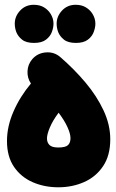

<svg xmlns="http://www.w3.org/2000/svg" viewBox="-20 -710 489 806"><path d="M9.3 -118.2Q9.3 -179.2 36.6 -241.9Q64 -304.7 109.9 -359.4Q94.2 -382.3 95.5 -410.9Q96.7 -439.5 115.2 -461.4Q137.7 -487.3 172.6 -490Q207.5 -492.7 233.4 -470.2Q291.5 -419.9 339.1 -363.3Q386.7 -306.6 414.8 -246.3Q442.9 -186 442.9 -125.5Q442.9 -57.1 412.8 -12.5Q382.8 32.2 333.3 54.2Q283.7 76.2 224.6 76.2Q166.5 76.2 117.4 54.9Q68.4 33.7 38.8 -9.5Q9.3 -52.7 9.3 -118.2ZM177.2 -128.9Q177.2 -111.8 187.7 -101.3Q198.2 -90.8 224.6 -90.8Q254.9 -90.8 265.4 -100.8Q275.9 -110.8 275.9 -129.9Q275.9 -148.4 263.4 -176Q251 -203.6 226.1 -236.8Q202.1 -205.1 189.7 -175.8Q177.2 -146.5 177.2 -128.9ZM42 -610.8Q42 -641.6 64.7 -665.8Q87.4 -689.9 121.6 -689.9Q147 -689.9 164.6 -679.2Q182.1 -668.5 191.9 -652.8Q204.6 -632.8 204.6 -610.8Q204.6 -594.7 197.8 -575.9Q190.9 -557.1 173.1 -543.5Q155.3 -529.8 123 -529.8Q89.8 -529.8 72.5 -543.7Q55.2 -557.6 48.3 -575.7Q42 -592.8 42 -610.8ZM217.8 -610.8Q217.8 -641.6 240.5 -665.8Q263.2 -689.9 297.4 -689.9Q322.8 -689.9 340.3 -679.2Q357.9 -668.5 367.7 -652.8Q380.4 -632.8 380.4 -610.8Q380.4 -594.7 373.5 -575.9Q366.7 -557.1 348.9 -543.5Q331.1 -529.8 298.8 -529.8Q265.6 -529.8 248.3 -543.7Q231 -557.6 224.1 -575.7Q217.8 -592.8 217.8 -610.8Z"/></svg>

Font: Mikhak Black
Style: Regular
Weight: 900
Designer: Amin Abedi
Version: Version 3.3